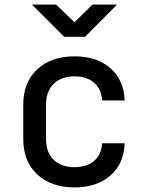

<svg xmlns="http://www.w3.org/2000/svg" viewBox="-20 -805 640 835"><path d="M304 10Q203 10 142 -46.5Q81 -103 81 -202V-349Q81 -447 142 -503.5Q203 -560 304 -560Q401 -560 460 -508.5Q519 -457 522 -368H424Q421 -418 389 -445.5Q357 -473 304 -473Q247 -473 213.5 -440.5Q180 -408 180 -349V-202Q180 -142 213.5 -110Q247 -78 304 -78Q357 -78 389 -105Q421 -132 424 -182H522Q519 -93 460 -41.5Q401 10 304 10ZM259 -645 119 -785H224L304 -708L382 -785H489L350 -645Z"/></svg>

Font: Tiny Medium
Style: Regular
Weight: 500
Monospace: yes
Designer: Philipp Nurullin, Konstantin Bulenkov
Foundry: JetBrains
Version: Version 2.251; ttfautohint (v1.8.4.7-5d5b)